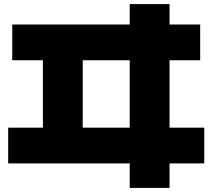

<svg xmlns="http://www.w3.org/2000/svg" viewBox="-20 -830 1040 940"><path d="M615 -30H20V-205H190V-535H40V-710H615V-810H810V-710H960V-535H810V-205H980V-30H810V90H615ZM615 -205V-535H385V-205Z"/></svg>

Font: Enso Black
Style: Regular
Weight: 900
Designer: Coji Morishita
Foundry: UNDERFOREST DESIGN
Version: Version 1.000